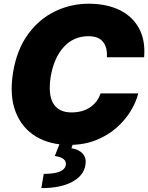

<svg xmlns="http://www.w3.org/2000/svg" viewBox="-20 -757 785 1016"><path d="M346.2 9.8Q244.1 9.8 169.9 -34.9Q95.7 -79.6 62.5 -165.5Q29.3 -251.5 49.3 -375Q69.3 -494.6 127.9 -575.2Q186.5 -655.8 270.3 -696.5Q354 -737.3 448.7 -737.3Q543.9 -737.3 612.3 -704.1Q680.7 -670.9 715.3 -607.7Q750 -544.4 742.7 -454.1H545.4Q549.3 -504.9 525.4 -535.2Q501.5 -565.4 447.8 -565.4Q369.6 -565.4 317.6 -508.5Q265.6 -451.7 248.5 -352.5Q233.4 -256.8 262 -209.5Q290.5 -162.1 357.9 -162.1Q417.5 -162.1 457.3 -189.5Q497.1 -216.8 512.2 -262.7H711.4Q700.2 -216.3 670.9 -168.5Q641.6 -120.6 595.5 -80.1Q549.3 -39.6 486.8 -14.9Q424.3 9.8 346.2 9.8ZM299.3 -5.9H369.6L357.9 27.3Q398.4 33.7 418.5 57.1Q438.5 80.6 432.1 115.2Q423.3 172.9 361.3 205.8Q299.3 238.8 198.7 238.3L211.4 163.1Q316.9 163.1 327.6 119.1Q337.4 78.6 270 68.4Z"/></svg>

Font: Inter Tight Black
Style: Italic
Weight: 900
Italic angle: -9.39999°
Designer: Rasmus Andersson
Foundry: rsms
Version: Version 3.004; ttfautohint (v1.8.4.7-5d5b)